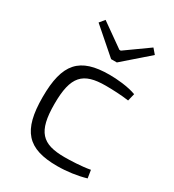

<svg xmlns="http://www.w3.org/2000/svg" viewBox="-177 -817 839 928"><g transform="rotate(30 242.5 -352.5)"><path d="M428 -689 404 -717 275 -625H267L137 -717L114 -689L255 -566H287ZM438 -54C391 -45 326 -43 297 -43C171 -43 126 -87 126 -242C126 -397 171 -442 297 -442C331 -442 386 -440 426 -434L436 -475C390 -492 327 -497 287 -497C121 -497 60 -429 60 -242C60 -55 121 12 287 12C340 12 398 4 445 -10Z"/></g></svg>

Font: SnT
Style: Regular
Weight: 300
Designer: Natanael Gama
Version: Version 1.001;PS 001.001;hotconv 1.0.70;makeotf.lib2.5.58329